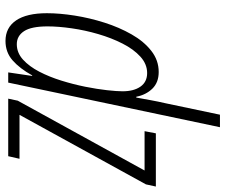

<svg xmlns="http://www.w3.org/2000/svg" viewBox="-80 -720 810 689"><g transform="rotate(90 324.5 -375.0)"><path d="M126.5 9.8Q78.6 9.8 52.7 -28.3Q26.9 -66.4 26.9 -138.7Q26.9 -184.6 35.4 -238.5Q43.9 -292.5 60.8 -345.5Q77.6 -398.4 102.8 -442.6Q127.9 -486.8 161.9 -513.4Q195.8 -540 237.8 -540Q275.4 -540 297.6 -517.3Q319.8 -494.6 326.7 -459.5H329.6Q334 -483.9 338.9 -510.7Q343.8 -537.6 349.6 -562.5L391.1 -759.8H436L275.9 0H239.3L252 -85.9H250Q225.1 -41 196 -15.6Q167 9.8 126.5 9.8ZM138.2 -30.8Q168.9 -30.8 193.4 -53Q217.8 -75.2 236.6 -111.3Q255.4 -147.5 268.8 -190.7Q282.2 -233.9 290.8 -276.6Q299.3 -319.3 303.2 -354.7Q307.1 -390.1 307.1 -410.2Q307.1 -450.7 290.3 -474.6Q273.4 -498.5 241.7 -498.5Q209.5 -498.5 182.9 -474.4Q156.2 -450.2 136 -410.4Q115.7 -370.6 101.8 -323Q87.9 -275.4 81.1 -227.8Q74.2 -180.2 74.2 -141.1Q74.2 -83 91.3 -56.9Q108.4 -30.8 138.2 -30.8ZM333.5 0 340.8 -34.2 591.3 -489.3H450.2L458 -529.8H648.9L641.1 -494.1L391.6 -40.5H549.3L540 0Z"/></g></svg>

Font: Open Sans Condensed Light
Style: Italic
Weight: 300
Width: 3
Italic angle: -12°
Designer: Monotype Design Team
Foundry: Monotype Imaging Inc.
Version: Version 3.000; ttfautohint (v1.8.4)